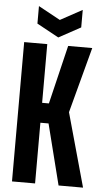

<svg xmlns="http://www.w3.org/2000/svg" viewBox="-60 -924 523 961"><g transform="rotate(5 202.0 -443.0)"><path d="M38 0V-700H154V-405H188L259 -700H380L292 -370L395 0H272L195 -305H154V0ZM316 -886V-798L206 -738L96 -798V-886L206 -826Z"/></g></svg>

Font: Tektur Condensed Medium
Style: Regular
Weight: 500
Width: 3
Designer: Adam Jagosz
Foundry: Adam Jagosz
Version: Version 1.005;gftools[0.9.30]